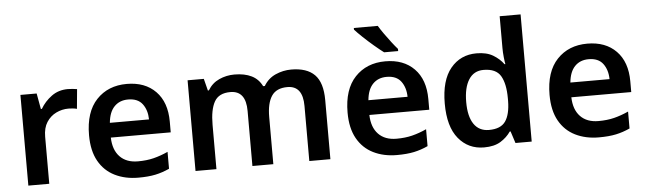

<svg xmlns="http://www.w3.org/2000/svg" viewBox="-48 -950 3848 1143"><g transform="rotate(-5 1875.5 -378.0)"><path d="M365 -552Q377 -552 393 -550.5Q409 -549 420 -547L409 -430Q399 -433 384.5 -434.5Q370 -436 359 -436Q320 -436 285 -419Q250 -402 228 -368Q206 -334 206 -281V0H81V-542H178L195 -448H201Q226 -491 267.5 -521.5Q309 -552 365 -552Z M717 -552Q826 -552 889.5 -487Q953 -422 953 -306V-242H595Q597 -168 636 -127.5Q675 -87 744 -87Q796 -87 838 -97.5Q880 -108 924 -128V-27Q883 -8 840.5 1Q798 10 738 10Q659 10 597.5 -20.5Q536 -51 501.5 -112.5Q467 -174 467 -267Q467 -406 536 -479Q605 -552 717 -552ZM717 -459Q666 -459 634.5 -426.5Q603 -394 597 -330H831Q830 -386 802.5 -422.5Q775 -459 717 -459Z M1700 -552Q1793 -552 1839.5 -505Q1886 -458 1886 -353V0H1760V-329Q1760 -450 1668 -450Q1602 -450 1573.5 -407Q1545 -364 1545 -282V0H1420V-329Q1420 -450 1327 -450Q1258 -450 1231.5 -402.5Q1205 -355 1205 -265V0H1080V-542H1177L1195 -471H1201Q1226 -513 1269 -532.5Q1312 -552 1360 -552Q1421 -552 1462.5 -531.5Q1504 -511 1525 -468H1535Q1561 -512 1606 -532Q1651 -552 1700 -552Z M2262 -552Q2371 -552 2434.5 -487Q2498 -422 2498 -306V-242H2140Q2142 -168 2181 -127.5Q2220 -87 2289 -87Q2341 -87 2383 -97.5Q2425 -108 2469 -128V-27Q2428 -8 2385.5 1Q2343 10 2283 10Q2204 10 2142.5 -20.5Q2081 -51 2046.5 -112.5Q2012 -174 2012 -267Q2012 -406 2081 -479Q2150 -552 2262 -552ZM2262 -459Q2211 -459 2179.5 -426.5Q2148 -394 2142 -330H2376Q2375 -386 2347.5 -422.5Q2320 -459 2262 -459ZM2236 -766Q2249 -744 2268.5 -716.5Q2288 -689 2308 -663Q2328 -637 2344 -619V-606H2260Q2236 -624 2203 -652Q2170 -680 2139.5 -709Q2109 -738 2093 -756V-766Z M2804 10Q2710 10 2651.5 -61Q2593 -132 2593 -270Q2593 -409 2652 -480.5Q2711 -552 2807 -552Q2867 -552 2905.5 -529Q2944 -506 2968 -473H2973Q2970 -487 2967 -515.5Q2964 -544 2964 -570V-760H3089V0H2992L2969 -71H2964Q2941 -37 2903 -13.5Q2865 10 2804 10ZM2842 -91Q2912 -91 2940.5 -131.5Q2969 -172 2970 -253V-269Q2970 -356 2942.5 -403Q2915 -450 2840 -450Q2782 -450 2751.5 -402Q2721 -354 2721 -268Q2721 -182 2752 -136.5Q2783 -91 2842 -91Z M3469 -552Q3578 -552 3641.5 -487Q3705 -422 3705 -306V-242H3347Q3349 -168 3388 -127.5Q3427 -87 3496 -87Q3548 -87 3590 -97.5Q3632 -108 3676 -128V-27Q3635 -8 3592.5 1Q3550 10 3490 10Q3411 10 3349.5 -20.5Q3288 -51 3253.5 -112.5Q3219 -174 3219 -267Q3219 -406 3288 -479Q3357 -552 3469 -552ZM3469 -459Q3418 -459 3386.5 -426.5Q3355 -394 3349 -330H3583Q3582 -386 3554.5 -422.5Q3527 -459 3469 -459Z"/></g></svg>

Font: Noto Sans Medefaidrin SemiBold
Style: Regular
Weight: 600
Designer: Dalton Maag Ltd
Foundry: Dalton Maag Ltd
Version: Version 1.002; ttfautohint (v1.8.4.7-5d5b)